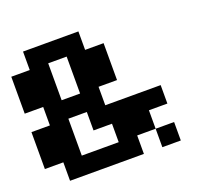

<svg xmlns="http://www.w3.org/2000/svg" viewBox="-132 -932 1153 1086"><g transform="rotate(-20 444.5 -389.0)"><path d="M777.8 0H666.7V-111.1H777.8ZM333.3 -666.7H222.2V-444.4H333.3ZM444.4 -777.8V-666.7H555.6V-444.4H444.4V-333.3H777.8V-222.2H666.7V-111.1H555.6V0H111.1V-111.1H0V-333.3H111.1V-444.4H0V-666.7H111.1V-777.8ZM444.4 -111.1V-222.2H333.3V-333.3H222.2V-111.1Z"/></g></svg>

Font: Pixeloid Sans
Style: Bold
Weight: 700
Monospace: yes
Designer: GGBot
Version: 0.3